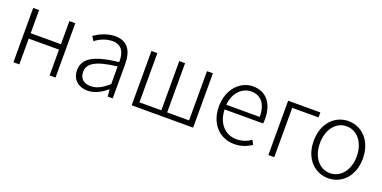

<svg xmlns="http://www.w3.org/2000/svg" viewBox="-16 -1152 3520 1770"><g transform="rotate(20 1743.5 -267.0)"><path d="M100 0H158V-253H455V0H513V-533H455V-306H158V-533H100Z M831 13C899 13 963 -24 1017 -68H1019L1025 0H1074V-338C1074 -456 1029 -547 902 -547C815 -547 741 -505 700 -477L726 -435C763 -463 824 -496 894 -496C995 -496 1018 -414 1016 -335C781 -308 676 -252 676 -134C676 -35 745 13 831 13ZM843 -36C784 -36 734 -64 734 -137C734 -219 806 -268 1016 -292V-119C953 -64 902 -36 843 -36Z M1260 0H1863V-533H1805V-50H1590V-533H1533V-50H1318V-533H1260Z M2267 13C2344 13 2394 -12 2437 -39L2415 -82C2375 -54 2330 -36 2273 -36C2158 -36 2081 -127 2078 -257H2456C2458 -270 2459 -284 2459 -299C2459 -455 2382 -547 2253 -547C2132 -547 2019 -439 2019 -266C2019 -91 2130 13 2267 13ZM2078 -303C2089 -425 2167 -497 2254 -497C2347 -497 2406 -432 2406 -303Z M2601 0H2659V-484H2917V-533H2601Z M3190 13C3319 13 3431 -89 3431 -266C3431 -444 3319 -547 3190 -547C3061 -547 2949 -444 2949 -266C2949 -89 3061 13 3190 13ZM3190 -37C3086 -37 3010 -130 3010 -266C3010 -402 3086 -496 3190 -496C3294 -496 3371 -402 3371 -266C3371 -130 3294 -37 3190 -37Z"/></g></svg>

Font: Noto Sans T Chinese Light
Style: Regular
Weight: 300
Designer: Ryoko NISHIZUKA (kana & ideographs); Paul D. Hunt (Latin, Greek & Cyrillic); Wenlong ZHANG (bopomofo); Sandoll Communica
Foundry: Adobe Systems Incorporated
Version: Version 1.000;PS 1;hotconv 1.0.78;makeotf.lib2.5.61930